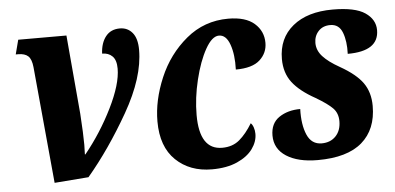

<svg xmlns="http://www.w3.org/2000/svg" viewBox="-43 -627 1477 718"><g transform="rotate(-5 695.0 -268.0)"><path d="M94 -429Q91 -459 78.5 -470.5Q66 -482 41 -482H32L46 -536H227L253 -240Q258 -163 258 -123L257 -87H259Q320 -162 363.5 -250Q407 -338 407 -396Q407 -428 392.5 -442.5Q378 -457 354 -457Q356 -497 375 -521Q394 -545 428 -545Q457 -545 475 -523.5Q493 -502 493 -459Q493 -356 419.5 -227.5Q346 -99 263 -1L135 9Z M538 -186Q538 -265 573.5 -349Q609 -433 677 -489.5Q745 -546 835 -546Q900 -546 933 -517Q966 -488 966 -444Q966 -406 937.5 -380Q909 -354 847 -354Q849 -410 835.5 -448Q822 -486 795 -486Q769 -486 744 -441.5Q719 -397 702.5 -329Q686 -261 686 -197Q686 -67 771 -67Q810 -67 836 -89Q862 -111 885 -149Q891 -144 895 -132.5Q899 -121 899 -108Q899 -79 879.5 -52Q860 -25 821 -7.5Q782 10 726 10Q643 10 590.5 -40.5Q538 -91 538 -186Z M962 -96Q962 -142 994.5 -164Q1027 -186 1074 -186Q1072 -127 1088.5 -89Q1105 -51 1143 -51Q1176 -51 1196 -72Q1216 -93 1216 -128Q1216 -158 1197.5 -177Q1179 -196 1135 -222Q1077 -254 1049.5 -290Q1022 -326 1022 -378Q1022 -456 1077 -501Q1132 -546 1227 -546Q1311 -546 1348.5 -520.5Q1386 -495 1386 -455Q1386 -376 1269 -376Q1271 -423 1258.5 -456Q1246 -489 1213 -489Q1185 -489 1168.5 -471Q1152 -453 1152 -427Q1152 -399 1173 -376Q1194 -353 1235 -330Q1295 -296 1320 -260.5Q1345 -225 1345 -174Q1345 -86 1289.5 -38Q1234 10 1123 10Q1049 10 1005.5 -18Q962 -46 962 -96Z"/></g></svg>

Font: Noto Serif CondExtraBold
Style: Italic
Weight: 800
Width: 3
Italic angle: -12°
Designer: Monotype Design Team
Foundry: Monotype Imaging Inc.
Version: Version 1.001